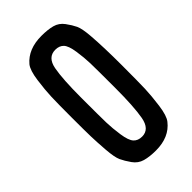

<svg xmlns="http://www.w3.org/2000/svg" viewBox="-225 -787 861 861"><g transform="rotate(-45 205.0 -356.5)"><path d="M95 -668Q139 -720 223 -720Q263 -720 291 -712.5Q319 -705 337 -680.5Q355 -656 365 -635Q375 -614 379 -562Q385 -484 385 -374.5Q385 -265 383.5 -223Q382 -181 374.5 -125Q367 -69 350 -48Q307 7 223 7Q183 7 154.5 -1Q126 -9 108 -34.5Q90 -60 80 -81.5Q70 -103 66 -155.5Q62 -208 61 -244Q60 -280 60 -367Q60 -454 61.5 -495.5Q63 -537 70.5 -592Q78 -647 95 -668ZM223 -81Q270 -81 281 -141.5Q292 -202 292 -322Q292 -442 291 -478.5Q290 -515 283.5 -558.5Q277 -602 262.5 -617Q248 -632 223 -632Q175 -632 164 -574Q153 -516 153 -396Q153 -276 154 -239Q155 -202 161.5 -157.5Q168 -113 182.5 -97Q197 -81 223 -81Z"/></g></svg>

Font: Economica
Style: Bold
Weight: 700
Designer: Vicente Lamonaca
Foundry: Vicente Lamonaca
Version: Version 1.100